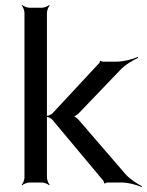

<svg xmlns="http://www.w3.org/2000/svg" viewBox="-20 -731 589 769"><path d="M483 -33 295 -251C290 -257 277 -267 271 -267V-263C277 -263 290 -272 296 -278L461 -450C480 -471 514 -491 533 -499L532 -503C512 -494 475 -484 446 -484H392C389 -484 384 -486 383 -488L380 -486C380 -485 379 -479 377 -478L191 -278C186 -272 173 -267 167 -267V-263C173 -263 185 -257 190 -251L394 -7C396 -5 397 1 397 3L400 4C401 3 407 0 409 0H468C495 0 529 10 547 18L549 15C531 6 501 -13 483 -33ZM168 -20V-680C168 -689 174 -704 179 -709L177 -711C172 -706 157 -700 148 -700H98C89 -700 74 -706 69 -711L67 -709C72 -704 78 -689 78 -680V-20C78 -11 72 4 67 9L69 11C74 6 89 0 98 0H148C157 0 172 6 177 11L179 9C174 4 168 -11 168 -20Z"/></svg>

Font: Gamestation Storm
Style: Regular
Weight: 400
Designer: Jonas Hecksher
Foundry: Jonas Hecksher, Playtypeª, e-types AS
Version: Version 1.003